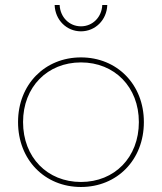

<svg xmlns="http://www.w3.org/2000/svg" viewBox="-20 -746 646 766"><path d="M218 -726H198C200 -666 246 -621 303 -621C360 -621 406 -666 408 -726H388C386 -678 350 -641 303 -641C256 -641 220 -678 218 -726ZM303 -517C159 -517 52 -409 52 -259C52 -108 159 0 303 0C447 0 554 -108 554 -259C554 -409 447 -517 303 -517ZM303 -497C437 -497 534 -399 534 -259C534 -118 437 -20 303 -20C169 -20 72 -118 72 -259C72 -399 169 -497 303 -497Z"/></svg>

Font: Montserrat Thin
Style: Regular
Weight: 250
Designer: Julieta Ulanovsky
Foundry: Julieta Ulanovsky
Version: Version 4.000